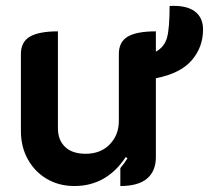

<svg xmlns="http://www.w3.org/2000/svg" viewBox="-20 -614 700 643"><path d="M502 -352V-88Q502 -41 472.5 -16Q443 9 383 9V-51Q396 -66 407 -84L401 -88Q337 9 229 9Q178 9 137.5 -14.5Q97 -38 73.5 -80Q50 -122 50 -175V-433Q50 -474 80.5 -491.5Q111 -509 174 -509V-184Q174 -145 198 -122Q222 -99 267 -99Q317 -99 347.5 -130.5Q378 -162 378 -209V-433Q378 -474 408 -491.5Q438 -509 502 -509V-441Q531 -457 539.5 -488.5Q548 -520 548 -594Q603 -597 631.5 -576.5Q660 -556 660 -515Q660 -456 622 -412Q584 -368 502 -352Z"/></svg>

Font: K2D
Style: Bold
Weight: 700
Designer: Katatrad Aksorn Co.,Ltd.
Foundry: Cadson Demak Co.,Ltd.
Version: Version 1.000; ttfautohint (v1.6)